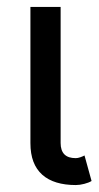

<svg xmlns="http://www.w3.org/2000/svg" viewBox="-20 -528 289 558"><path d="M225.6 -76.2Q221.2 -73.7 213.6 -71Q206.1 -68.4 200.2 -68.4Q189.5 -68.4 181.2 -71Q172.9 -73.7 167.2 -79.3Q161.6 -85 158.9 -93.3Q156.2 -101.6 156.2 -112.3V-214.8V-282.2V-507.8H68.4V-282.2V-214.8V-112.3Q68.4 -81.1 77.1 -58.1Q85.9 -35.2 103 -20Q120.1 -4.9 144.5 2.4Q168.9 9.8 200.2 9.8Q211.9 9.8 225.1 6.3Q238.3 2.9 246.1 -2Z"/></svg>

Font: Giphurs
Style: Regular
Weight: 400
Version: Version 2.010